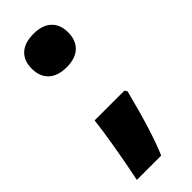

<svg xmlns="http://www.w3.org/2000/svg" viewBox="-232 -591 761 761"><g transform="rotate(-45 148.5 -210.5)"><path d="M243.2 -146 250 -134.8Q202.6 51.3 164.1 139.2H27.8Q42 71.8 56.4 -12Q70.8 -95.7 76.2 -146ZM44.9 -466.8Q44.9 -511.2 71 -535.6Q97.2 -560.1 147.9 -560.1Q196.8 -560.1 222.9 -535.4Q249 -510.7 249 -466.8Q249 -422.9 222.7 -397.9Q196.3 -373 147.9 -373Q98.1 -373 71.5 -397.7Q44.9 -422.4 44.9 -466.8Z"/></g></svg>

Font: Sahel Black FD
Style: Black-FD
Weight: 900
Foundry: Saber Rastikerdar (saber.rastikerdar@gmail.com)
Version: Version 3.3.1